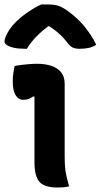

<svg xmlns="http://www.w3.org/2000/svg" viewBox="-24 -833 450 858"><path d="M130 -111Q130 -135 130 -163.5Q130 -192 130 -222Q130 -252 130 -282.5Q130 -313 130 -343Q130 -373 130 -401L124 -402Q120 -399 115 -396Q110 -393 105 -391Q100 -389 93.5 -388Q87 -387 80 -387Q58 -387 45.5 -408Q33 -429 33 -470Q33 -488 35.5 -506Q38 -524 41 -538Q52 -540 61.5 -541.5Q71 -543 81 -544Q91 -545 101 -546Q111 -547 121.5 -547.5Q132 -548 143 -548Q178 -548 206 -538.5Q234 -529 249.5 -509.5Q265 -490 265 -459Q265 -421 265 -379.5Q265 -338 265 -296Q265 -254 265 -213.5Q265 -173 265 -137Q265 -110 266.5 -89.5Q268 -69 272.5 -48.5Q277 -28 285 0Q271 3 259 4Q247 5 233 5Q176 5 153 -19.5Q130 -44 130 -111ZM160 -813Q167 -813 173.5 -813Q180 -813 192 -813Q217 -813 235.5 -807.5Q254 -802 282 -782Q299 -769 316.5 -753.5Q334 -738 349.5 -719.5Q365 -701 379.5 -679.5Q394 -658 406 -633Q391 -623 373 -619Q355 -615 332 -615Q311 -615 299 -621.5Q287 -628 271 -650Q256 -669 234.5 -687.5Q213 -706 172 -731L227 -716H161L215 -733Q167 -699 139 -670Q111 -641 96 -615H90Q59 -615 38.5 -619.5Q18 -624 7 -631.5Q-4 -639 -4 -647Q-4 -656 1.5 -669.5Q7 -683 19 -702Q31 -719 47.5 -735.5Q64 -752 83.5 -766.5Q103 -781 122.5 -793Q142 -805 160 -813Z"/></svg>

Font: Recursive Casual
Style: Bold
Weight: 700
Version: Version 1.085